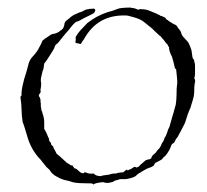

<svg xmlns="http://www.w3.org/2000/svg" viewBox="-20 -480 549 508"><path d="M228 8Q226 8 225 6Q225 6 225 6Q222 5 218 5Q214 5 210 5Q201 5 190.5 4.5Q180 4 172 2Q167 0 161 -1.5Q155 -3 150 -4Q143 -6 137 -9Q131 -12 126 -15Q116 -22 113 -28Q111 -31 108 -33.5Q105 -36 102 -39Q101 -41 99 -43Q97 -45 96 -47Q94 -49 92 -51.5Q90 -54 88 -57Q66 -79 55 -110Q50 -126 46.5 -138Q43 -150 40 -157Q37 -177 37 -190Q37 -203 34 -224Q37 -226 37 -229V-236Q38 -246 40 -254.5Q42 -263 44 -271Q47 -280 49.5 -288.5Q52 -297 54 -305Q57 -321 67 -331Q72 -336 77 -343Q82 -350 85 -357Q90 -365 92 -372Q97 -377 110 -385Q115 -390 125 -391Q135 -394 141 -400Q147 -402 150 -413Q150 -423 159 -428Q162 -430 164 -432Q166 -434 167 -435L176 -441Q179 -442 181.5 -443Q184 -444 185 -445Q187 -446 190 -447Q193 -448 196 -449Q199 -450 202 -452Q205 -454 209 -455Q217 -457 226 -457Q227 -458 231 -456Q232 -455 232 -453Q232 -449 228 -445Q225 -443 218.5 -440Q212 -437 204 -433Q189 -424 181 -422Q178 -420 173 -414.5Q168 -409 162 -401Q155 -393 150 -387Q145 -381 141 -376Q138 -372 136 -369.5Q134 -367 132 -365Q126 -362 124 -354Q123 -351 119.5 -345.5Q116 -340 111 -332Q106 -324 102.5 -319Q99 -314 97 -312Q96 -306 95.5 -301Q95 -296 93 -293Q91 -283 89 -276Q87 -268 89 -260Q89 -255 88.5 -250.5Q88 -246 87 -242Q89 -236 85 -232Q81 -228 84 -224Q85 -223 85.5 -221.5Q86 -220 87 -217Q87 -210 88 -206Q88 -203 88 -200Q88 -197 89 -194Q89 -187 91 -186Q92 -182 93 -178.5Q94 -175 95 -172Q97 -164 97 -157V-139Q99 -136 100.5 -133Q102 -130 103 -128Q104 -125 105.5 -122Q107 -119 108 -116Q110 -114 110 -110Q110 -110 110 -108.5Q110 -107 111 -106Q113 -105 113.5 -103.5Q114 -102 115 -101Q115 -96 119 -94Q121 -93 121 -91.5Q121 -90 122 -88L126 -81Q126 -81 130 -73Q134 -70 137 -67.5Q140 -65 143 -62L155 -51Q158 -48 161 -47Q164 -46 165 -44Q166 -43 167 -43Q169 -42 172 -42L173 -40Q176 -37 176 -35Q181 -35 188 -28Q196 -20 202 -22L203 -24H206Q217 -19 228 -21Q231 -17 236 -15.5Q241 -14 246 -14Q252 -16 258 -16.5Q264 -17 269 -18Q275 -21 287 -21Q293 -23 298 -23.5Q303 -24 306 -24Q307 -25 309 -26.5Q311 -28 312 -29Q316 -33 318 -29Q321 -31 327 -33Q329 -35 330.5 -35.5Q332 -36 333 -37Q337 -40 340 -37Q340 -36 347 -39Q350 -43 355 -47Q359 -50 361 -52Q363 -54 364 -55Q370 -58 372 -58Q376 -58 380 -61Q381 -66 384.5 -69.5Q388 -73 392 -76Q397 -84 401 -87Q403 -89 405 -93Q407 -97 409 -102Q411 -104 414 -110Q414 -113 416 -116Q418 -119 419 -121Q421 -126 422.5 -130Q424 -134 425 -138Q427 -141 428.5 -145Q430 -149 431 -154L435 -168Q436 -172 437 -175Q438 -178 439 -181Q440 -186 442 -192.5Q444 -199 445 -203Q446 -210 446.5 -216Q447 -222 447 -227Q447 -238 447.5 -246.5Q448 -255 449 -261Q449 -269 448 -277.5Q447 -286 446 -297L445 -298Q443 -298 443 -299Q441 -309 439 -316Q437 -323 435 -330Q428 -343 427 -354Q429 -354 425 -358Q424 -362 421.5 -364Q419 -366 417 -369Q414 -374 409 -379Q405 -385 403 -385L390 -397Q384 -404 372 -413Q368 -416 364 -419.5Q360 -423 355 -426Q345 -432 324 -437Q321 -438 318.5 -438.5Q316 -439 314 -439Q238 -442 202 -376Q199 -373 196 -367Q193 -361 189 -365Q177 -365 180 -371Q181 -377 180 -382Q185 -391 193 -400Q201 -409 211 -419Q235 -438 265 -448Q278 -451 290 -456Q298 -460 327 -460V-459H330Q333 -459 339 -457Q347 -453 349 -455V-456Q362 -456 372 -453Q377 -451 383 -448.5Q389 -446 394 -444Q397 -442 400 -441Q403 -440 405 -438Q407 -438 410 -436.5Q413 -435 416 -434Q417 -433 418.5 -431.5Q420 -430 421 -428Q423 -428 427 -424Q439 -417 440 -416Q448 -414 451 -406Q455 -402 457 -398.5Q459 -395 460 -391Q461 -386 469 -378Q479 -368 480 -364Q482 -360 483.5 -356Q485 -352 486 -349Q487 -346 487.5 -341Q488 -336 489 -330Q489 -328 491 -324Q494 -323 494 -317Q496 -313 496 -307Q496 -301 496 -296Q496 -290 496 -284.5Q496 -279 494 -273Q495 -272 496 -268.5Q497 -265 495 -258Q494 -252 494 -248Q494 -244 494 -242Q494 -228 491 -219Q490 -214 488 -208.5Q486 -203 484 -195Q483 -192 480 -186Q479 -182 477.5 -179.5Q476 -177 476 -175Q473 -165 470.5 -158Q468 -151 465 -146Q462 -140 458 -132.5Q454 -125 449 -116Q446 -114 443 -107Q442 -102 435 -99Q434 -96 432 -92Q430 -88 428 -83Q421 -71 416 -66Q414 -66 412 -63Q411 -62 409 -59Q405 -56 401.5 -54.5Q398 -53 395 -51Q389 -49 387 -42Q380 -37 372 -35Q367 -33 363 -30.5Q359 -28 355 -26Q351 -23 347 -21Q343 -19 340 -15Q334 -10 318 -7Q317 -6 307 -6Q303 -6 299 -6Q295 -6 292 -4Q290 -4 284 -2Q280 1 276 2Q272 3 269 3.5Q266 4 263 4Q259 4 253 2Q249 2 243.5 3Q238 4 233 5Q233 6 231 6Q229 6 228 8Z"/></svg>

Font: Estonia
Style: Regular
Weight: 400
Designer: Robert E. Leuschke
Foundry: Robert E. Leuschke
Version: Version 1.014; ttfautohint (v1.8.3)